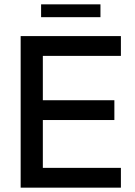

<svg xmlns="http://www.w3.org/2000/svg" viewBox="-20 -863 623 883"><path d="M75 -697H536V-606H177V-402H506V-311H177V-91H536V0H75ZM169 -843H442V-784H169Z"/></svg>

Font: Hanken Grotesk Medium
Style: Regular
Weight: 500
Designer: Alfredo Marco Pradil
Foundry: Hanken Design Co.
Version: Version 3.014